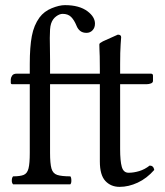

<svg xmlns="http://www.w3.org/2000/svg" viewBox="-20 -718 643 748"><path d="M175 -390V-122Q175 -81 180.5 -61.5Q186 -42 203 -36.5Q220 -31 254 -31Q258 -27 258 -14Q258 -4 254 0H31Q26 -5 26 -14Q26 -26 31 -31Q58 -31 72 -36.5Q86 -42 91 -61.5Q96 -81 96 -122V-390H27Q22 -390 22 -396V-409Q22 -415 27 -423Q32 -431 45 -431H96V-469Q96 -535 104 -577.5Q112 -620 134 -650Q152 -674 181.5 -686Q211 -698 233 -698Q289 -698 321 -674Q350 -652 350 -626Q350 -610 340.5 -600Q331 -590 317 -590Q302 -590 292.5 -597.5Q283 -605 278 -618Q269 -640 257 -652Q245 -664 224 -664Q212 -664 198.5 -654Q185 -644 179 -626Q176 -617 175 -603Q174 -589 174 -570Q174 -553 174.5 -531.5Q175 -510 175 -486V-431H369V-449Q369 -482 368.5 -498.5Q368 -515 367.5 -524.5Q367 -534 367 -544Q367 -549 372 -551.5Q377 -554 381 -557L439 -583Q452 -583 452 -573Q452 -573 450 -545Q448 -517 448 -468V-431H568Q576 -431 576 -423V-403Q576 -396 568 -393Q560 -390 552 -390H448V-137Q448 -91 454.5 -68Q461 -45 481 -45Q501 -45 522.5 -51.5Q544 -58 563 -73Q578 -73 581 -56Q552 -23 516.5 -6.5Q481 10 446 10Q412 10 390.5 -13Q369 -36 369 -89V-390Z"/></svg>

Font: Triodion
Style: Regular
Weight: 400
Version: Version 1.201; ttfautohint (v1.8.4.7-5d5b)